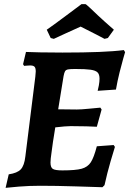

<svg xmlns="http://www.w3.org/2000/svg" viewBox="-20 -894 622 924"><path d="M280 -74Q344 -74 373 -82Q402 -90 417 -113Q432 -136 446 -190L527 -196L533 -187Q528 -172 512 -117Q496 -62 483 -3L473 7Q443 6 345.5 3Q248 0 174 0Q121 0 71 4Q21 8 7 10L22 -55Q63 -61 80 -79Q97 -97 102 -141L150 -525L152 -550Q152 -567 146 -573Q140 -579 125 -579Q116 -579 107.5 -578Q99 -577 96 -577L91 -585L105 -644Q122 -643 172.5 -642Q223 -641 281 -641Q486 -641 576 -653L582 -643Q580 -636 573 -612Q566 -588 555.5 -546Q545 -504 538 -463L450 -457Q452 -463 455.5 -482Q459 -501 459 -515Q459 -536 449.5 -545.5Q440 -555 416 -558.5Q392 -562 342 -562Q318 -562 307.5 -560Q297 -558 293 -551Q289 -544 286 -528L260 -368L350 -367Q370 -367 410 -371Q450 -375 463 -376L469 -367L446 -284Q433 -285 396.5 -286Q360 -287 320 -287Q297 -287 246 -281Q235 -211 235 -212Q233 -194 228 -160.5Q223 -127 223 -112Q223 -88 234.5 -81Q246 -74 280 -74ZM372 -874H391Q392 -876 417 -852.5Q442 -829 450 -821Q481 -792 528 -751L499 -711L483 -707L445 -727Q373 -764 368 -766Q356 -761 293 -732L239 -707L224 -711L205 -751Q230 -768 291 -813.5Q352 -859 372 -874Z"/></svg>

Font: Alegreya
Style: Bold Italic
Weight: 700
Italic angle: -7°
Designer: Juan Pablo del Peral
Foundry: Huerta Tipografica
Version: Version 2.007; ttfautohint (v1.6)